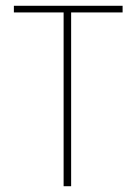

<svg xmlns="http://www.w3.org/2000/svg" viewBox="-20 -644 478 664"><path d="M200 0V-601H28V-624H404V-601H226V0Z"/></svg>

Font: Inconsolata SemiCondensed ExtraLight
Style: Regular
Weight: 200
Width: 4
Monospace: yes
Designer: Raph Levien, Cyreal, Brenton Simpson
Foundry: Raph Levien, Cyreal, Google
Version: Version 3.100; ttfautohint (v1.8.4.7-5d5b)